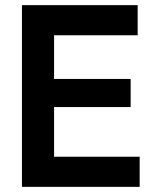

<svg xmlns="http://www.w3.org/2000/svg" viewBox="-20 -727 609 747"><path d="M65.4 -707H515.6V-589.8H190.4V-419.9H488.3V-310.5H190.4V-117.2H523.4V0H65.4Z"/></svg>

Font: Wanted Sans SemiBold
Style: Regular
Weight: 600
Designer: Original Design by Kil Hyung-jin and Kang Hanbin, Wanted Lab, Inc; Hangeul from Source Han Sans by Jang Soo-young and Ka
Foundry: Wanted Lab, Inc.
Version: Version 1.003